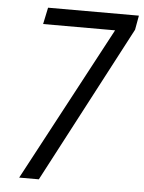

<svg xmlns="http://www.w3.org/2000/svg" viewBox="-52 -756 599 798"><g transform="rotate(5 247.5 -357.0)"><path d="M58.1 0 401.9 -644.5H101.6L116.2 -713.9H495.1L484.4 -654.3L140.1 0Z"/></g></svg>

Font: Open Sans SemiCondensed
Style: Italic
Weight: 400
Width: 4
Italic angle: -12°
Designer: Monotype Design Team
Foundry: Monotype Imaging Inc.
Version: Version 3.000